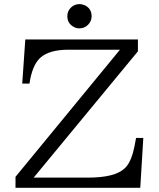

<svg xmlns="http://www.w3.org/2000/svg" viewBox="-20 -899 760 919"><path d="M360.8 -879.4Q373 -879.4 385.3 -874Q418.5 -858.4 418.5 -821.3Q418.5 -797.4 401.4 -780.3Q384.3 -763.2 359.9 -763.2Q345.2 -763.2 332.5 -770.5Q302.2 -787.1 302.2 -821.8Q302.2 -847.2 321.3 -864.3Q337.4 -879.4 360.8 -879.4ZM101.1 -710H640.1V-653.3L141.1 -48.8H400.4Q529.8 -48.8 576.2 -92.8Q602.1 -116.7 615.7 -165.5Q623 -190.4 631.3 -238.8H666L651.4 0H54.2V-52.7L554.2 -661.1H308.1Q215.3 -661.1 172.4 -622.1Q133.8 -586.4 121.1 -499H86.4Z"/></svg>

Font: BIZ UDPMincho
Style: Regular
Weight: 400
Designer: TypeBank Co., Ltd.
Foundry: Morisawa Inc.
Version: Version 1.06